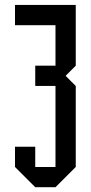

<svg xmlns="http://www.w3.org/2000/svg" viewBox="-20 -687 373 790"><path d="M208.3 83.3H125L41.7 0V-83.3H125V0H208.3V-333.3H125V-416.7H208.3V-583.3H41.7V-666.7H291.7V-416.7L250 -375L291.7 -333.3V0Z"/></svg>

Font: Yulong
Style: Regular
Weight: 400
Designer: GGBotNet
Foundry: f0n7.com
Version: 1.00